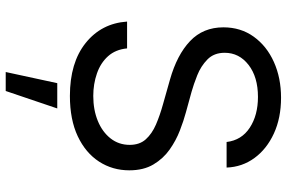

<svg xmlns="http://www.w3.org/2000/svg" viewBox="-188 -589 1018 682"><g transform="rotate(90 321.0 -248.0)"><path d="M320.8 12.7Q202.6 12.7 132.8 -43.2Q63 -99.1 56.6 -190.4H151.9Q155.8 -149.4 179.7 -122.8Q203.6 -96.2 241 -83.3Q278.3 -70.3 320.8 -70.3Q370.1 -70.3 409.4 -86.4Q448.7 -102.5 471.7 -131.8Q494.6 -161.1 494.6 -199.7Q494.6 -234.9 474.9 -256.8Q455.1 -278.8 422.4 -293Q389.6 -307.1 350.6 -317.9L262.7 -342.8Q174.8 -367.7 126 -414.1Q77.1 -460.4 77.1 -532.7Q77.1 -594.2 110.4 -640.4Q143.6 -686.5 200.2 -711.9Q256.8 -737.3 327.1 -737.3Q398.9 -737.3 454.1 -711.9Q509.3 -686.5 541.3 -642.8Q573.2 -599.1 575.2 -543.9H484.4Q478 -597.2 433.6 -626.2Q389.2 -655.3 324.2 -655.3Q253.4 -655.3 210.4 -621.8Q167.5 -588.4 167.5 -537.1Q167.5 -499 191.2 -475.8Q214.8 -452.6 247.3 -439.7Q279.8 -426.8 306.2 -419.4L378.9 -399.4Q408.2 -391.6 443.6 -377.9Q479 -364.3 511.2 -341.6Q543.5 -318.8 564.2 -283.9Q585 -249 585 -198.2Q585 -138.7 554 -90.8Q522.9 -43 463.9 -15.1Q404.8 12.7 320.8 12.7ZM235.8 240.7 275.4 57.6H365.2L303.2 240.7Z"/></g></svg>

Font: Inter-Regular
Style: Regular
Weight: 400
Designer: Rasmus Andersson
Foundry: rsms
Version: Version 4.000;git-a52131595